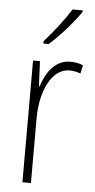

<svg xmlns="http://www.w3.org/2000/svg" viewBox="-54 -797 413 831"><g transform="rotate(5 152.0 -382.0)"><path d="M271 -757V-764H227C197 -716 157 -665 114 -616V-606H137C181 -644 240 -711 271 -757ZM238 -538C169 -538 132 -477 114 -420H111L106 -529H76V0H113V-283C113 -393 157 -500 237 -500C255 -500 272 -496 285 -491L293 -527C276 -535 257 -538 238 -538Z"/></g></svg>

Font: Noto Sans Gurmukhi Condensed ExtraLight
Style: Regular
Weight: 200
Width: 3
Designer: Jelle Bosma - Monotype Design Team
Foundry: Monotype Imaging Inc.
Version: Version 2.004